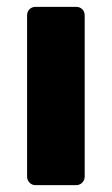

<svg xmlns="http://www.w3.org/2000/svg" viewBox="-20 -540 326 560"><path d="M84 0Q73 0 66 -7.5Q59 -15 59 -25V-495Q59 -506 66 -513Q73 -520 84 -520H202Q213 -520 220 -513Q227 -506 227 -495V-25Q227 -15 220 -7.5Q213 0 202 0Z"/></svg>

Font: DVN-Rubik
Style: Bold
Weight: 700
Designer: Hubert and Fischer
Foundry: Hubert & Fischer
Version: Version 2.102